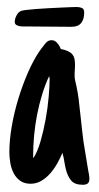

<svg xmlns="http://www.w3.org/2000/svg" viewBox="-20 -509 279 540"><path d="M231.4 -6.3Q231.4 3.4 226.6 7.1Q221.7 10.7 212.9 10.7Q189.9 10.7 179.9 -1.5Q169.9 -13.7 165 -33.7Q163.6 -40.5 162.1 -47.6Q160.6 -54.7 159.7 -61.5Q158.7 -67.9 157.7 -70.3Q156.7 -72.8 155.8 -79.6Q149.9 -65.4 141.4 -50Q132.8 -34.7 121.6 -21.7Q110.4 -8.8 96.4 -0.5Q82.5 7.8 65.9 7.8Q48.3 7.8 36.6 -0.7Q24.9 -9.3 18.3 -22.2Q11.7 -35.2 9 -50.8Q6.3 -66.4 6.3 -80.6Q6.3 -113.8 12.9 -152.6Q19.5 -191.4 31.2 -230.2Q43 -269 58.6 -304.9Q74.2 -340.8 92.8 -367.7V-367.2L95.7 -371.6Q101.1 -378.9 108.2 -387.5Q115.2 -396 125 -396Q134.3 -396 141.1 -387.9Q147.9 -379.9 150.9 -371.1Q163.6 -368.7 171.4 -365Q179.2 -361.3 183.6 -356Q188 -350.6 189.5 -343.5Q190.9 -336.4 190.9 -328.1Q190.9 -324.7 190.9 -320.8Q190.9 -316.9 190.4 -313Q189.9 -309.1 189.9 -303.7Q189.9 -298.3 189.9 -293.9Q189.9 -289.1 191.7 -281.2Q193.4 -273.4 195.3 -265.1L198.7 -247.1Q201.2 -232.9 202.9 -214.8Q204.6 -196.8 207 -178.7Q209 -160.2 210.9 -142.8Q212.9 -125.5 214.8 -110.8L226.6 -38.6L228 -30.3Q229 -23.9 230.2 -18.6Q231.4 -13.2 231.4 -6.3ZM119.6 -287.1Q119.6 -288.1 119.1 -290.3Q118.7 -292.5 118.2 -294.9Q106.9 -271 98.4 -242.9Q89.8 -214.8 84.2 -185.8Q78.6 -156.7 75.9 -127.7Q73.2 -98.6 73.2 -72.8Q73.2 -70.3 73.2 -68.4Q73.2 -66.4 73.7 -64.5V-64Q85.4 -82 94 -111.6Q102.5 -141.1 108.4 -173.6Q114.3 -206.1 116.9 -236.6Q119.6 -267.1 119.6 -287.1ZM216.8 -473.6Q216.8 -455.1 208.3 -444.3Q199.7 -433.6 180.7 -433.6Q148.9 -433.6 118.2 -434.1Q87.4 -434.6 55.7 -434.6Q51.8 -434.6 45.9 -434.6Q40 -434.6 34.7 -435.5Q29.3 -436.5 25.4 -439.2Q21.5 -441.9 21.5 -447.3Q21.5 -456.1 26.6 -465.8Q31.7 -475.6 40 -478.5Q42.5 -479.5 53.7 -481Q64.9 -482.4 80.6 -483.6Q96.2 -484.9 114.3 -485.8Q132.3 -486.8 148.7 -487.5Q165 -488.3 177.7 -488.8Q190.4 -489.3 195.3 -489.3Q204.1 -489.3 210.4 -486.6Q216.8 -483.9 216.8 -473.6Z"/></svg>

Font: Just Another Hand
Style: Regular
Weight: 400
Designer: Astigmatic (AOETI)
Foundry: Astigmatic (AOETI)
Version: Version 1.000